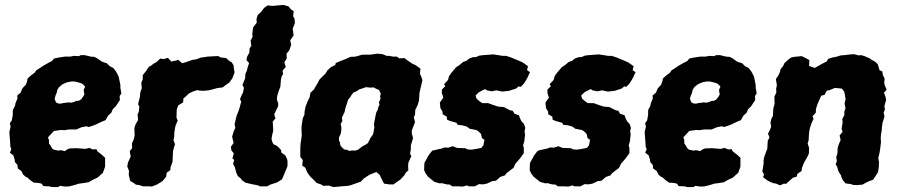

<svg xmlns="http://www.w3.org/2000/svg" viewBox="-20 -739 3653 780"><path d="M191 21 180 18 156 17 149 7 135 4 117 3 103 -7 91 -18 84 -21 74 -30 67 -44 52 -55 51 -69 41 -80 39 -93 34 -108 20 -119 26 -132 22 -144 21 -164 19 -187 18 -203 23 -224 20 -239 28 -250 32 -273V-292L41 -309L43 -320L51 -339L50 -351L64 -363L71 -380L85 -395L90 -409L92 -420L105 -432L121 -444L127 -453L141 -462L156 -472L177 -484L191 -491L199 -501L217 -505L243 -509H265L280 -512L301 -511L308 -515H324L349 -509L363 -508L375 -502L385 -495L395 -488L414 -482L426 -470L440 -463L451 -449L456 -440L462 -428L466 -409L469 -394V-383L473 -359L466 -349L467 -332L460 -322L451 -308L438 -295L432 -281L419 -269L409 -251L392 -244L367 -232L341 -223L331 -226L311 -222L290 -213H275H259L241 -210L228 -211L199 -207L188 -195L175 -181L179 -169V-156L185 -148L192 -136L198 -131L218 -127L226 -129L244 -125L251 -131L263 -136L291 -137L317 -135L325 -134L343 -138L357 -132L372 -133L375 -125L394 -110L407 -98V-84V-62L398 -37L390 -30L377 -18L354 -7L341 1L318 5L301 7L285 12L262 18L246 19L223 16L217 21ZM219 -318H227L240 -321H246L255 -323L270 -322L281 -325L290 -329L301 -330L310 -336L316 -344L323 -355L320 -371L322 -379L326 -386L320 -394L312 -400L303 -403L295 -405L283 -408H271L254 -405L246 -402L233 -396L226 -390L219 -384L213 -374L210 -361L206 -352L202 -339L204 -331L209 -322Z M561 18 546 13 532 11 524 5 509 -4 503 -29 504 -45 497 -63 500 -79 511 -103 507 -125 517 -137 516 -156 523 -172 527 -188 526 -219 530 -232 541 -252 539 -274 544 -286 546 -306 541 -316 548 -344 550 -364 556 -381 554 -403 560 -417V-434L573 -450L585 -468L593 -472L605 -481L615 -486L631 -501L646 -499L662 -504L676 -489L695 -493L704 -496L720 -482L740 -488L762 -496L778 -498L795 -505L804 -506L823 -509L859 -511H868L875 -506L899 -503L907 -495L922 -485L929 -473L930 -461L933 -445L924 -421L912 -404L895 -392L885 -384L862 -381L840 -375L826 -372L806 -370L790 -371L782 -373L763 -367L747 -359L736 -348L725 -339L724 -323L704 -311L698 -294L697 -261L702 -249L694 -231L691 -219L688 -198V-187L685 -169L691 -153L687 -141L683 -126L682 -107L681 -82L673 -60L672 -48L657 -37L655 -21L640 -3L627 5L617 11L596 19L590 18Z M1036 18 1028 14 1002 9 977 3 964 -6 957 -15 946 -24 940 -37 934 -60 927 -73 931 -89 924 -96 930 -116 920 -128 918 -143 929 -158 923 -184 929 -204 936 -220 933 -234 941 -268 947 -283 953 -300 960 -326 955 -336 961 -351 967 -363 971 -382 965 -394 976 -421 977 -439 983 -452 986 -465 992 -483 981 -495 984 -509 993 -525 994 -543 1001 -553 998 -574 1006 -589 1005 -601 1008 -627 1023 -647 1022 -662 1027 -678 1041 -691 1053 -707 1067 -717 1087 -715 1120 -718 1132 -719 1152 -713 1163 -700 1173 -694 1171 -673 1177 -662 1178 -645 1169 -622 1173 -596 1159 -575 1163 -557 1155 -534 1144 -521 1145 -502 1135 -485 1141 -467 1128 -452 1130 -438 1124 -428 1121 -413 1119 -387 1111 -366 1106 -348 1105 -334 1110 -320V-308L1100 -287L1094 -275L1099 -258L1088 -245L1089 -224L1090 -208L1086 -192L1083 -175L1086 -163L1091 -153L1102 -148L1110 -142L1122 -129L1123 -119L1139 -108L1146 -94L1148 -84V-64L1137 -37L1126 -11L1106 2L1078 11L1066 18Z M1393 16 1367 18 1335 21 1316 15 1293 16 1286 11 1266 4 1256 -7 1241 -21 1229 -37 1220 -58 1208 -66 1210 -89 1200 -101V-120V-134L1201 -155L1204 -174L1206 -190L1205 -206V-226L1210 -258L1217 -274V-284L1221 -305L1230 -328L1238 -344L1241 -362L1255 -375L1263 -389L1271 -402L1278 -416L1288 -426L1303 -441L1310 -453L1324 -466L1342 -475L1344 -483L1363 -491L1379 -497L1404 -508L1424 -509L1452 -517H1486L1512 -521L1534 -519L1551 -512H1561L1577 -509H1592L1602 -502L1623 -503L1639 -491L1654 -481L1669 -474L1688 -460L1686 -439L1691 -429L1696 -413L1690 -387L1684 -362L1683 -342L1682 -330L1677 -313L1667 -292L1666 -272L1661 -263L1666 -243L1653 -209V-196L1658 -178L1649 -148V-133L1646 -114L1651 -105L1639 -78L1638 -64L1639 -47L1628 -37L1622 -26L1606 -9L1591 1L1579 10H1561L1540 7L1534 -5L1522 -29L1509 -40L1498 -36L1481 -29L1458 -14L1446 -1L1420 8L1406 13ZM1398 -126 1414 -128 1423 -127 1435 -131 1445 -139 1455 -146 1463 -150 1474 -157 1480 -168 1484 -177 1494 -191 1497 -199 1501 -223 1499 -231 1501 -245 1504 -260 1506 -271 1509 -283 1514 -292 1517 -304 1522 -315 1519 -322 1526 -338 1524 -348 1527 -358 1520 -373 1507 -379 1498 -384 1484 -383 1467 -385 1453 -380 1440 -376 1428 -368 1416 -363 1408 -353 1402 -343 1394 -334 1389 -317 1385 -306 1382 -295 1380 -284 1376 -276 1369 -261 1371 -248 1364 -235 1367 -220 1366 -206 1364 -195 1357 -180V-168L1361 -161L1362 -152L1364 -146L1374 -136L1378 -132L1391 -130Z M1745 0 1730 -12 1718 -22 1708 -36 1703 -48 1704 -77 1713 -93 1721 -108 1736 -127 1762 -133 1773 -135 1786 -140 1801 -139 1819 -145 1837 -138 1870 -137 1880 -132 1895 -131 1914 -134 1935 -138 1944 -149 1948 -171 1938 -178 1934 -195 1922 -207 1914 -211 1888 -216 1876 -225 1857 -230 1839 -232 1835 -240 1807 -248 1796 -253 1795 -265 1778 -275V-285L1769 -300L1767 -323L1781 -342L1775 -361V-375L1789 -389L1784 -397L1800 -414L1804 -429L1812 -441L1828 -460L1833 -466L1847 -475L1861 -487L1875 -492L1886 -501L1902 -507H1913L1927 -513L1943 -515L1984 -518L2004 -515L2022 -512H2036L2055 -506L2079 -496L2096 -489L2107 -483L2125 -470L2121 -454L2133 -446L2123 -424L2115 -410L2107 -398L2095 -386L2087 -388L2076 -379L2057 -373L2048 -370L2020 -367L1996 -372L1978 -368L1958 -372L1951 -377L1940 -372L1925 -364L1912 -351L1916 -338L1929 -327L1939 -320H1963L1985 -312L2004 -306L2027 -304L2052 -291L2063 -289L2070 -277L2088 -271L2092 -260L2098 -247L2109 -235L2114 -219L2111 -206L2113 -193L2110 -165L2105 -148L2108 -138V-117L2093 -96L2074 -74L2066 -57L2058 -51L2037 -35L2032 -27L2012 -20L1995 -5L1979 -3L1958 7L1942 10L1926 9L1909 18H1883L1878 14L1860 19L1842 18H1817L1808 11L1794 10L1775 5L1767 6Z M2174 0 2159 -12 2147 -22 2137 -36 2132 -48 2133 -77 2142 -93 2150 -108 2165 -127 2191 -133 2202 -135 2215 -140 2230 -139 2248 -145 2266 -138 2299 -137 2309 -132 2324 -131 2343 -134 2364 -138 2373 -149 2377 -171 2367 -178 2363 -195 2351 -207 2343 -211 2317 -216 2305 -225 2286 -230 2268 -232 2264 -240 2236 -248 2225 -253 2224 -265 2207 -275V-285L2198 -300L2196 -323L2210 -342L2204 -361V-375L2218 -389L2213 -397L2229 -414L2233 -429L2241 -441L2257 -460L2262 -466L2276 -475L2290 -487L2304 -492L2315 -501L2331 -507H2342L2356 -513L2372 -515L2413 -518L2433 -515L2451 -512H2465L2484 -506L2508 -496L2525 -489L2536 -483L2554 -470L2550 -454L2562 -446L2552 -424L2544 -410L2536 -398L2524 -386L2516 -388L2505 -379L2486 -373L2477 -370L2449 -367L2425 -372L2407 -368L2387 -372L2380 -377L2369 -372L2354 -364L2341 -351L2345 -338L2358 -327L2368 -320H2392L2414 -312L2433 -306L2456 -304L2481 -291L2492 -289L2499 -277L2517 -271L2521 -260L2527 -247L2538 -235L2543 -219L2540 -206L2542 -193L2539 -165L2534 -148L2537 -138V-117L2522 -96L2503 -74L2495 -57L2487 -51L2466 -35L2461 -27L2441 -20L2424 -5L2408 -3L2387 7L2371 10L2355 9L2338 18H2312L2307 14L2289 19L2271 18H2246L2237 11L2223 10L2204 5L2196 6Z M2772 21 2761 18 2737 17 2730 7 2716 4 2698 3 2684 -7 2672 -18 2665 -21 2655 -30 2648 -44 2633 -55 2632 -69 2622 -80 2620 -93 2615 -108 2601 -119 2607 -132 2603 -144 2602 -164 2600 -187 2599 -203 2604 -224 2601 -239 2609 -250 2613 -273V-292L2622 -309L2624 -320L2632 -339L2631 -351L2645 -363L2652 -380L2666 -395L2671 -409L2673 -420L2686 -432L2702 -444L2708 -453L2722 -462L2737 -472L2758 -484L2772 -491L2780 -501L2798 -505L2824 -509H2846L2861 -512L2882 -511L2889 -515H2905L2930 -509L2944 -508L2956 -502L2966 -495L2976 -488L2995 -482L3007 -470L3021 -463L3032 -449L3037 -440L3043 -428L3047 -409L3050 -394V-383L3054 -359L3047 -349L3048 -332L3041 -322L3032 -308L3019 -295L3013 -281L3000 -269L2990 -251L2973 -244L2948 -232L2922 -223L2912 -226L2892 -222L2871 -213H2856H2840L2822 -210L2809 -211L2780 -207L2769 -195L2756 -181L2760 -169V-156L2766 -148L2773 -136L2779 -131L2799 -127L2807 -129L2825 -125L2832 -131L2844 -136L2872 -137L2898 -135L2906 -134L2924 -138L2938 -132L2953 -133L2956 -125L2975 -110L2988 -98V-84V-62L2979 -37L2971 -30L2958 -18L2935 -7L2922 1L2899 5L2882 7L2866 12L2843 18L2827 19L2804 16L2798 21ZM2800 -318H2808L2821 -321H2827L2836 -323L2851 -322L2862 -325L2871 -329L2882 -330L2891 -336L2897 -344L2904 -355L2901 -371L2903 -379L2907 -386L2901 -394L2893 -400L2884 -403L2876 -405L2864 -408H2852L2835 -405L2827 -402L2814 -396L2807 -390L2800 -384L2794 -374L2791 -361L2787 -352L2783 -339L2785 -331L2790 -322Z M3184 -498 3193 -505 3206 -508 3237 -511 3257 -501 3268 -495 3267 -471 3290 -463 3311 -475 3320 -480 3338 -489 3345 -500 3364 -506 3376 -508 3396 -514 3411 -515 3426 -517 3449 -519 3468 -514 3479 -515 3492 -511 3513 -502 3521 -496 3536 -488 3546 -478 3549 -468 3553 -454 3564 -449 3567 -433 3574 -419 3572 -404 3574 -393 3582 -375 3571 -362 3577 -347 3580 -334 3573 -308 3575 -294 3570 -282 3573 -265 3565 -239 3563 -223 3562 -209 3559 -193 3558 -177 3559 -160 3557 -145 3555 -129 3552 -113 3548 -97 3551 -81 3550 -59 3547 -40 3539 -27 3527 -9 3511 -3 3498 3 3484 11 3462 13 3444 12 3438 9 3415 6 3405 -6 3399 -17 3397 -26 3389 -38 3385 -46 3382 -59 3375 -72 3380 -85 3377 -100 3382 -115 3383 -139 3389 -156 3395 -170 3391 -189 3403 -203 3399 -216 3403 -240 3402 -256 3410 -271V-286L3415 -299L3411 -318L3415 -335L3412 -357L3409 -368L3400 -379L3372 -382L3351 -373L3339 -371L3330 -354L3316 -350L3309 -334L3301 -316L3295 -297L3294 -281L3281 -267L3285 -256L3277 -239L3270 -218L3267 -201L3266 -187L3265 -169L3261 -156L3267 -138L3266 -115L3260 -102L3249 -83L3243 -70L3237 -54V-45L3220 -33L3216 -21L3201 -17L3188 -5L3173 8L3165 7L3149 14L3133 7L3121 5L3107 -1L3096 -7L3080 -19L3084 -30L3077 -43L3082 -73V-88L3085 -102L3093 -124L3097 -134L3098 -149L3099 -167L3106 -181L3100 -196L3108 -212L3113 -225L3110 -240L3114 -257L3120 -268L3121 -288L3122 -301L3127 -317L3126 -335V-346L3134 -364L3133 -378L3136 -393L3132 -418L3141 -431L3148 -445L3151 -458L3161 -470L3167 -483Z"/></svg>

Font: Winky Rough
Style: Bold Italic
Weight: 700
Italic angle: -8.97852°
Designer: Simon Atzbach
Foundry: typofactur
Version: Version 1.206; ttfautohint (v1.8.4.7-5d5b)